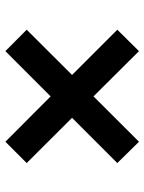

<svg xmlns="http://www.w3.org/2000/svg" viewBox="68 -646 536 713"><g transform="rotate(90 336.5 -289.0)"><path d="M505.9 -40.5 337.4 -208.5 169.4 -40.5 89.8 -119.6 257.8 -288.1 89.8 -456.1 169.4 -536.6 337.4 -367.7 505.9 -536.6 585 -456.1 417 -288.1 585 -119.6Z"/></g></svg>

Font: Inter-SemiBold
Style: Regular
Weight: 600
Designer: Rasmus Andersson
Foundry: rsms
Version: Version 4.000;git-a52131595